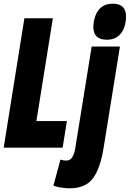

<svg xmlns="http://www.w3.org/2000/svg" viewBox="-34 -799 702 1039"><path d="M-14 0 98 -700H252L163 -144H328L305 0ZM576 -779Q649 -779 648 -709Q648 -677 637.5 -648.5Q627 -620 604 -602Q581 -584 545 -584Q471 -584 471 -654Q472 -686 482.5 -714.5Q493 -743 516 -761Q539 -779 576 -779ZM615 -547 527 -1Q509 113 468.5 166.5Q428 220 343 220Q326 220 302 217Q278 214 255 206L293 65Q303 68 311 69Q319 70 326 70Q363 70 374 -1L462 -547Z"/></svg>

Font: Georama Condensed ExtraBold
Style: Italic
Weight: 800
Width: 3
Italic angle: -9°
Designer: Jean-Baptiste Levee
Foundry: Production Type
Version: Version 1.000